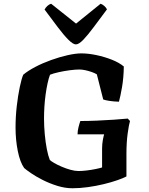

<svg xmlns="http://www.w3.org/2000/svg" viewBox="-20 -1005 794 1025"><path d="M367 0Q327 0 285.5 -13Q244 -26 207.5 -44.5Q171 -63 145 -81Q119 -99 109 -108Q87 -139 75 -198.5Q63 -258 63 -324Q63 -382 69.5 -438.5Q76 -495 85.5 -540Q95 -585 104 -606Q129 -627 168 -647.5Q207 -668 253 -684.5Q299 -701 341.5 -710.5Q384 -720 414 -720Q451 -720 494 -711Q537 -702 576.5 -686.5Q616 -671 641 -650Q640 -589 631.5 -540Q623 -491 615 -462Q586 -463 563.5 -466.5Q541 -470 531 -474L497 -608Q486 -615 468.5 -621Q451 -627 434 -630.5Q417 -634 404 -634Q383 -634 352.5 -630Q322 -626 293 -619.5Q264 -613 247 -606Q240 -588 234 -560.5Q228 -533 223.5 -500.5Q219 -468 217 -435Q215 -402 215 -373Q215 -331 219 -288Q223 -245 230 -209Q237 -173 246 -151Q252 -145 269 -135Q286 -125 309.5 -115Q333 -105 356.5 -98.5Q380 -92 399 -92Q419 -92 443.5 -95Q468 -98 490 -102.5Q512 -107 525 -111V-211Q525 -236 529 -257.5Q533 -279 536 -288H394Q394 -306 399.5 -327.5Q405 -349 409 -359Q450 -359 497 -361Q544 -363 588 -366Q632 -369 662 -372L674 -359Q668 -339 661.5 -292Q655 -245 655 -183V-63Q638 -54 606.5 -43Q575 -32 534 -22Q493 -12 449.5 -6Q406 0 367 0ZM385 -768Q370 -768 345 -793Q320 -818 288 -860.5Q256 -903 218 -954Q223 -964 232.5 -973Q242 -982 253 -985L386 -879L517 -985Q527 -982 537 -973Q547 -964 551 -955Q512 -903 480.5 -860.5Q449 -818 425 -793Q401 -768 385 -768Z"/></svg>

Font: Texturina Medium 12pt
Style: Bold
Weight: 700
Version: Version 1.002